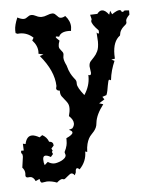

<svg xmlns="http://www.w3.org/2000/svg" viewBox="-47 -625 537 670"><g transform="rotate(-5 222.0 -290.0)"><path d="M15.1 -95.2Q15.1 -107.4 10.3 -107.9L10.7 -116.7H20L19 -140.6L28.3 -138.7Q34.2 -166.5 53.2 -166.5Q63.5 -166.5 79.1 -157.7L88.9 -164.6Q105 -155.8 110.8 -139.6Q125.5 -138.7 125.5 -125L116.7 -115.2L120.6 -106.9Q117.7 -105.5 117.7 -102.5L120.6 -95.7L112.3 -85.9Q101.6 -92.3 94.2 -92.3Q85 -92.3 85 -79.6Q85 -68.4 88.4 -59.6L100.1 -69.8Q110.8 -62.5 122.6 -62.5Q127 -62.5 134 -64.5Q141.1 -66.4 147.7 -69.6Q154.3 -72.8 159.2 -77.6Q164.1 -82.5 164.1 -88.4L161.6 -97.2Q161.6 -100.1 163.3 -103Q165 -106 166.7 -110.4Q168.5 -114.7 170.2 -121.6Q171.9 -128.4 171.9 -139.2V-146.5Q194.8 -156.7 194.8 -164.6Q194.8 -170.4 183.1 -174.8L195.3 -178.7Q202.6 -186.5 202.6 -195.8Q202.6 -209 187.5 -222.7Q191.9 -237.8 191.9 -250Q191.9 -260.7 187.5 -268.1Q183.1 -275.4 177.7 -281.5Q172.4 -287.6 168 -293.9Q163.6 -300.3 163.6 -310.1V-314Q151.4 -314.5 151.4 -323.2L153.3 -331.1Q151.9 -384.3 104.5 -440.4L117.7 -444.8L100.6 -448.7L101.1 -455.1Q101.1 -477.1 83 -496.6L88.4 -505.9Q68.4 -524.9 42 -524.9L33.7 -524.4L27.3 -527.3L26.9 -537.6Q26.9 -554.7 38.1 -581.1Q50.8 -574.2 60.1 -574.2Q64.5 -574.2 67.6 -575.9Q70.8 -577.6 73.7 -579.8Q76.7 -582 79.8 -583.7Q83 -585.4 87.4 -585.4Q95.2 -585.4 104.2 -580.6Q113.3 -575.7 123 -575.7Q131.8 -575.7 142.6 -580.1Q153.3 -584.5 160.6 -584.5Q166 -584.5 169.4 -581.8Q172.9 -579.1 175.8 -575.7Q178.7 -572.3 181.9 -569.6Q185.1 -566.9 189.9 -566.9Q197.3 -566.9 205.1 -571.8Q222.2 -553.2 222.2 -531.7L220.7 -518.1L212.9 -518.6Q184.6 -518.6 177.7 -501.5L168.5 -503.4L165.5 -502Q165.5 -498.5 177.7 -487.8Q173.3 -476.6 173.3 -468.8Q173.3 -463.4 175.5 -460Q177.7 -456.5 180.4 -453.4Q183.1 -450.2 185.3 -447Q187.5 -443.8 187.5 -439.5L186 -427.7Q186 -417 194.8 -399.4Q199.7 -380.9 205.1 -371.1Q210.4 -361.3 214.8 -355.7Q219.2 -350.1 221.9 -346.4Q224.6 -342.8 224.6 -336.4V-332Q224.6 -319.8 247.6 -291Q267.6 -321.3 267.6 -354V-359.9L272.5 -358.4Q277.3 -358.4 277.3 -367.2L274.4 -389.2Q274.4 -400.4 280 -406.7Q285.6 -413.1 292.7 -420.4Q299.8 -427.7 305.4 -439.5Q311 -451.2 311 -473.1L309.1 -504.9Q312.5 -500.5 315.4 -500.5Q317.4 -500.5 317.4 -505.4L316.9 -511.7Q293.9 -534.7 293.9 -546.4L295.9 -552.7L292 -568.4L317.4 -569.3Q325.2 -580.1 334.5 -580.1Q345.7 -580.1 358.4 -563L362.8 -576.2L368.7 -563.5Q386.7 -575.7 395 -575.7Q401.4 -575.7 402.8 -568.8H409.7L409.2 -570.3Q409.2 -572.8 417 -572.8L428.7 -571.8V-557.1Q415.5 -544.4 415.5 -536.1L416 -531.2Q416 -526.9 412.4 -523.7Q408.7 -520.5 404.3 -516.6Q399.9 -512.7 395.5 -505.9Q391.1 -499 389.6 -487.3Q364.3 -469.2 364.3 -422.9L364.7 -408.2L352.1 -406.2L362.8 -400.9Q356 -385.3 351.3 -368.9Q346.7 -352.5 344.7 -334.5L338.9 -336.9Q336.4 -336.9 335 -331.1Q333.5 -325.2 332 -317.1Q330.6 -309.1 328.9 -299.8Q327.1 -290.5 324.2 -284.2L309.6 -279.3L315.9 -270L296.4 -257.8L310.5 -253.4Q284.2 -219.2 281.2 -191.4Q280.3 -180.7 277.1 -174.1Q273.9 -167.5 269.5 -162.1Q265.1 -156.7 260 -151.6Q254.9 -146.5 250.7 -138.9Q246.6 -131.3 243.7 -120.4Q240.7 -109.4 240.2 -92.3L233.4 -94.7Q233.4 -59.6 208.5 -34.2Q203.6 -39.1 200.2 -39.1Q194.3 -39.1 194.3 -24.9L189.9 -15.1Q184.6 -22.5 178.7 -22.5Q175.8 -22.5 171.9 -19.5Q168 -16.6 164.1 -13.4Q160.2 -10.3 156.7 -7.3Q153.3 -4.4 150.9 -4.4L145 -5.9Q138.2 -5.9 126 4.9Q108.4 -2 91.3 -2L73.7 0.5Q67.9 0.5 66.4 -13.2L52.2 -6.8Q45.4 -22.5 33.7 -22.5L25.9 -22Q18.1 -22 18.1 -29.8L18.6 -36.6Q18.6 -47.9 9.8 -57.6Z"/></g></svg>

Font: Truetypewriter PolyglOTT
Style: Regular
Weight: 400
Designer: Sergey Beatoff a.k.a. Sam_T
Version: Version 3.76